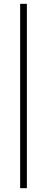

<svg xmlns="http://www.w3.org/2000/svg" viewBox="-20 -750 245 1000"><path d="M85 230V-730H120V230Z"/></svg>

Font: Titillium Web[RUS by Daymarius]
Style: Regular
Weight: 200
Designer: Cyrillization by Daymarius
Foundry: Cyrillization by Daymarius
Version: Version 1.002 September 11, 2018